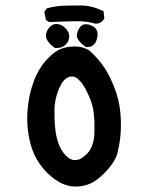

<svg xmlns="http://www.w3.org/2000/svg" viewBox="-20 -645 540 700"><path d="M79.1 -213.9Q79.1 -225.6 80.1 -238.3Q84 -297.9 102.5 -346.7Q122.1 -400.4 157.2 -434.6Q181.6 -460 205.1 -467.8Q228.5 -475.6 249 -475.6Q271.5 -475.6 286.1 -470.2Q300.8 -464.8 307.1 -459.5Q313.5 -454.1 322.3 -445.3Q331.1 -436.5 348.6 -415Q373 -384.8 394 -333.5Q415 -282.2 418.9 -233.4Q420.9 -210 420.9 -188.5Q420.9 -137.7 408.2 -86.9Q399.4 -52.7 357.4 -10.7Q332 14.6 307.6 24.9Q283.2 35.2 254.9 35.2Q203.1 35.2 152.3 -14.6Q108.4 -58.6 91.8 -118.2Q79.1 -166 79.1 -213.9ZM324.2 -202.1Q322.3 -234.4 319.3 -249Q313.5 -276.4 298.8 -306.6Q283.2 -340.8 263.7 -357.4Q253.9 -366.2 242.2 -366.2Q220.7 -366.2 204.1 -339.8Q199.2 -331.1 194.3 -320.3Q179.7 -284.2 178.7 -249Q178.7 -239.3 178.7 -221.7Q178.7 -204.1 180.7 -183.6Q186.5 -110.4 221.7 -76.2Q236.3 -61.5 252 -61.5Q271.5 -61.5 281.2 -71.3Q303.7 -85.9 313.5 -108.4Q323.2 -131.8 324.2 -159.2Q324.2 -167 324.2 -171.9Q324.2 -176.8 324.2 -180.7Q324.2 -184.6 324.2 -190.4Q324.2 -196.3 324.2 -202.1ZM147.5 -514.6Q147.5 -523.4 151.4 -532.2Q156.2 -542 163.1 -547.9Q172.9 -557.6 184.6 -557.6Q204.1 -557.6 218.8 -542Q232.4 -528.3 232.4 -512.7Q232.4 -502 226.6 -491.2L219.7 -482.4Q207 -469.7 183.6 -469.7H180.7Q169.9 -477.5 164.1 -483.4Q147.5 -500 147.5 -514.6ZM259.8 -516.6Q259.8 -518.6 260.7 -520.5Q263.7 -538.1 274.4 -548.8Q281.2 -556.6 292.5 -556.6Q303.7 -556.6 313.5 -551.8Q320.3 -548.8 326.2 -543.9Q335.9 -534.2 335.9 -518.6Q335.9 -512.7 334 -506.8Q331.1 -491.2 322.3 -482.4Q313.5 -473.6 299.8 -473.6Q297.9 -473.6 293 -473.6Q281.2 -482.4 274.4 -489.3Q259.8 -503.9 259.8 -516.6ZM328.1 -558.6Q299.8 -566.4 275.4 -567.4Q264.6 -567.4 244.6 -567.4Q224.6 -567.4 159.2 -564.5L147.5 -572.3L141.6 -601.6L150.4 -614.3Q179.7 -623 209 -624Q236.3 -625 274.9 -625Q313.5 -625 352.5 -606.4L357.4 -604.5L360.4 -577.1Q356.4 -571.3 353.5 -568.4Q343.8 -558.6 329.1 -558.6Z"/></svg>

Font: JasonHandwriting2
Style: SemiBold
Weight: 600
Version: Version 1.04.7